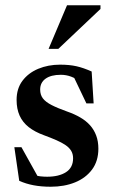

<svg xmlns="http://www.w3.org/2000/svg" viewBox="-20 -697 428 729"><path d="M208 -451.5Q243.5 -451.5 270.2 -445.5Q297 -439.5 328 -425.5L335.5 -304.5H308L249.5 -427L288 -385Q268.5 -399 250 -406Q231.5 -413 211 -413Q173.5 -413 153 -398.2Q132.5 -383.5 132.5 -357Q132.5 -337 142.8 -323.5Q153 -310 175.8 -298.2Q198.5 -286.5 235 -273.5Q262.5 -264 284.5 -251.2Q306.5 -238.5 321.8 -221.5Q337 -204.5 345.2 -182.5Q353.5 -160.5 353.5 -132.5Q353.5 -85.5 329.5 -53.2Q305.5 -21 264.8 -4.5Q224 12 172.5 12Q137.5 12 108 6.5Q78.5 1 53 -10.5L34.5 -138H61.5L134.5 -7L72.5 -46Q90 -38 104.8 -33.5Q119.5 -29 132.8 -27.5Q146 -26 159 -26Q203.5 -26 230.5 -43.2Q257.5 -60.5 257.5 -96Q257.5 -112.5 250 -124.8Q242.5 -137 228.2 -146.5Q214 -156 193.5 -165Q173 -174 147 -183.5Q112.5 -196 89.2 -214.2Q66 -232.5 54.5 -258Q43 -283.5 43 -317.5Q43 -360.5 65.2 -390.2Q87.5 -420 125.2 -435.8Q163 -451.5 208 -451.5ZM164.5 -511.5 234.5 -677H361.5V-663L201.5 -511.5Z"/></svg>

Font: Newsreader 24pt SemiBold
Style: Regular
Weight: 600
Designer: Hugues Gentile
Foundry: Production Type
Version: Version 1.003